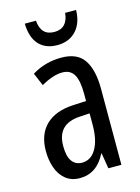

<svg xmlns="http://www.w3.org/2000/svg" viewBox="-115 -807 645 882"><g transform="rotate(-15 208.0 -365.5)"><path d="M213 -547Q289 -547 321 -499Q353 -451 353 -362V0H291L279 -74H277Q235 10 154 10Q113 10 86 -12.5Q59 -35 46.5 -71.5Q34 -108 34 -150Q34 -230 80 -274Q126 -318 211 -322L272 -325V-360Q272 -422 255 -451Q238 -480 200 -480Q156 -480 99 -447L73 -508Q136 -547 213 -547ZM225 -263Q117 -257 117 -152Q117 -103 134 -79.5Q151 -56 182 -56Q224 -56 248.5 -97.5Q273 -139 273 -212V-266ZM336 -741Q335 -679 301.5 -643Q268 -607 212 -607Q157 -607 125.5 -640.5Q94 -674 92 -741H145Q151 -669 214 -669Q277 -669 284 -741Z"/></g></svg>

Font: Noto Sans Gurmukhi ExtraCondensed
Style: Regular
Weight: 400
Width: 2
Designer: Jelle Bosma - Monotype Design Team
Foundry: Monotype Imaging Inc.
Version: Version 2.004; ttfautohint (v1.8.4.7-5d5b)